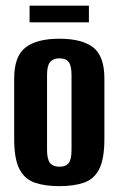

<svg xmlns="http://www.w3.org/2000/svg" viewBox="-20 -638 411 666"><path d="M186 7.7Q135.9 7.7 100.7 -4.3Q65.5 -16.3 47.4 -51.6Q29.2 -86.9 29.2 -155.7V-365.9Q29.2 -442.7 68.3 -473.2Q107.5 -503.7 186 -503.7Q264.5 -503.7 303.3 -473.5Q342.1 -443.4 342.1 -365.9V-156.4Q342.1 -87.2 324.3 -51.9Q306.5 -16.6 271.6 -4.5Q236.8 7.7 186 7.7ZM186 -59.7Q208.3 -59.7 218.2 -72.3Q228.1 -84.8 228.1 -117.7V-377.9Q228.1 -409.2 218.5 -422.4Q209 -435.6 186 -435.6Q164.4 -435.6 153.8 -422.9Q143.2 -410.2 143.2 -377.9V-117.7Q143.2 -85.1 153.8 -72.4Q164.4 -59.7 186 -59.7ZM82.6 -560.5V-618.4H288.4V-560.5Z"/></svg>

Font: Alumni Sans Thin
Style: Regular
Weight: 100
Designer: Robert E. Leuschke
Foundry: Robert E. Leuschke
Version: Version 1.018